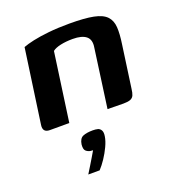

<svg xmlns="http://www.w3.org/2000/svg" viewBox="-119 -496 751 826"><g transform="rotate(-20 256.0 -83.0)"><path d="M55 0Q22 0 27 -34L75 -373Q93 -380 122.5 -386.5Q152 -393 194.5 -397.5Q237 -402 291 -402Q360 -402 400 -394Q440 -386 458 -367Q476 -348 478 -317Q480 -286 473 -240L446 -47Q444 -29 439.5 -18.5Q435 -8 424 -3.5Q413 1 392 1L319 0L356 -268Q362 -303 342.5 -319Q323 -335 281 -335Q250 -335 225 -329.5Q200 -324 188 -314L144 0ZM145 236Q157 217 166 202Q175 187 183.5 173Q192 159 200 145Q198 145 194.5 144.5Q191 144 188 144Q177 142 168.5 134.5Q160 127 162 105Q166 78 183 71Q200 64 228 64Q241 64 250.5 66.5Q260 69 265.5 78.5Q271 88 268 106Q265 126 253.5 150.5Q242 175 227 197.5Q212 220 197 236Z"/></g></svg>

Font: Genos Thin SemiBold
Style: Italic
Weight: 600
Italic angle: -8°
Version: Version 1.010